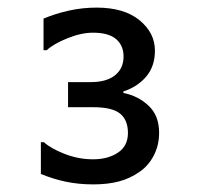

<svg xmlns="http://www.w3.org/2000/svg" viewBox="-20 -743 521 505"><path d="M398.5 -394Q398.5 -360.5 384.2 -333.5Q370 -306.5 347 -291Q322 -273.5 292.8 -265.8Q263.5 -258 225.5 -258Q186.5 -258 152.5 -265.2Q118.5 -272.5 87.5 -285.5V-369H95.5Q113.5 -352.5 150 -338.2Q186.5 -324 224.5 -324Q264 -324 290.2 -341.5Q316.5 -359 316.5 -393Q316.5 -427.5 295.8 -444.2Q275 -461 225.5 -461H159V-527H218.5Q260 -527 282.5 -545Q305 -563 305 -594.5Q305 -623 285.5 -640Q266 -657 224.5 -657Q193.5 -657 157 -642.2Q120.5 -627.5 103 -611H94.5V-694Q125 -707 160.8 -715Q196.5 -723 234 -723Q306.5 -723 347 -689.8Q387.5 -656.5 387.5 -610Q387.5 -568.5 364.5 -541.5Q341.5 -514.5 304.5 -502.5V-498.5Q343 -491 370.8 -465Q398.5 -439 398.5 -394Z"/></svg>

Font: Myanmar Ethnic
Style: Regular
Weight: 400
Designer: Khon Soe Zaw Thu
Foundry: PaOh Unicode khonsoezawthu@gmail.com and @hotmail.com
Version: Version 1.01 September 27, 2016